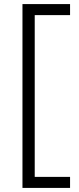

<svg xmlns="http://www.w3.org/2000/svg" viewBox="-20 -820 386 940"><path d="M323 -800V-746H150V46H323V100H90V-800Z"/></svg>

Font: Pathway Extreme 8pt Thin
Style: Regular
Weight: 100
Version: Version 1.001;gftools[0.9.26]